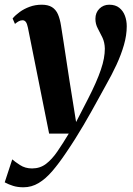

<svg xmlns="http://www.w3.org/2000/svg" viewBox="-55 -549 563 815"><path d="M63.5 -431.5Q60 -449 54.5 -456Q49 -463 41 -463Q32.5 -463 25 -459Q17.5 -455 8.5 -447.5L-1.5 -470.5Q10 -484.5 28.5 -498Q47 -511.5 70.8 -520.2Q94.5 -529 122 -529Q149 -529 165.5 -518.8Q182 -508.5 190.8 -488.8Q199.5 -469 204 -440Q209 -409.5 215 -370.2Q221 -331 227.5 -288Q234 -245 240.5 -203Q247 -161 253 -125L268 -31L318.5 -129Q337.5 -166 351 -196.8Q364.5 -227.5 373.2 -253.2Q382 -279 386 -301Q390 -323 390 -342.5Q389.5 -369 379.8 -389.5Q370 -410 360 -428.5Q350 -447 350 -469Q350 -495.5 367 -512.2Q384 -529 408.5 -529Q435 -529 451.2 -516Q467.5 -503 475.2 -482.5Q483 -462 483 -437.5Q483 -399.5 471.2 -358.5Q459.5 -317.5 439.5 -274.2Q419.5 -231 393.5 -185.5Q378 -157.5 362.8 -129.8Q347.5 -102 332 -74.2Q316.5 -46.5 300 -18.5Q283.5 9.5 265 39Q246.5 68.5 225 100Q195.5 144 167.2 177Q139 210 109 228Q79 246 44.5 246Q20 246 0.8 240Q-18.5 234 -35 225L-3 127.5Q7.5 137 29.8 151.5Q52 166 81 166Q115 166 140.2 146.8Q165.5 127.5 188.5 94Q211.5 60.5 237 18H153.5Z"/></svg>

Font: Merriweather 120pt
Style: Bold Italic
Weight: 700
Italic angle: -7.8°
Version: Version 2.101